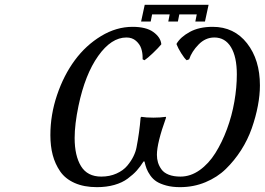

<svg xmlns="http://www.w3.org/2000/svg" viewBox="-20 -770 1103 800"><path d="M567.9 -680.2 583 -750H849.1L834 -680.2H793.9L799.8 -710H727.1L721.2 -680.2H681.2L687 -710H613.8L607.9 -680.2ZM578.1 -97.2Q564.5 -75.7 549.8 -59.3Q535.2 -43 512.2 -25.9Q489.3 -8.8 456.5 0.5Q423.8 9.8 383.8 9.8Q330.1 9.8 291 -7.6Q252 -24.9 230.7 -55.9Q209.5 -86.9 199.7 -124Q189.9 -161.1 189.9 -207Q189.9 -292 217.8 -374.3Q245.6 -456.5 291.7 -519Q337.9 -581.5 401.4 -619.9Q464.8 -658.2 532.2 -658.2Q588.9 -658.2 618.7 -636.7Q648.4 -615.2 651.9 -587.9V-585Q639.2 -569.8 617.2 -548.8Q595.2 -527.8 582 -519L574.2 -522.9V-530.8Q574.2 -550.3 568.4 -568.1Q562.5 -585.9 546.6 -599.9Q530.8 -613.8 506.8 -613.8Q443.8 -613.8 389.2 -536.9Q334.5 -460 307.1 -329.1Q291 -252 291 -194.8Q291 -121.1 317.6 -77.6Q344.2 -34.2 401.9 -34.2Q437 -34.2 465.3 -46.9Q493.7 -59.6 510.3 -79.6Q526.9 -99.6 536.1 -118.7Q545.4 -137.7 548.8 -155.8Q561 -218.3 565.9 -279.8L568.8 -283.2Q588.4 -279.8 619.1 -279.8Q647.9 -279.8 670.9 -283.2L671.9 -279.8Q633.8 -174.3 633.8 -125Q633.8 -107.9 638.2 -93.3Q642.6 -78.6 652.6 -64.5Q662.6 -50.3 682.9 -42.2Q703.1 -34.2 731.9 -34.2Q773.9 -34.2 811.8 -61Q849.6 -87.9 877.4 -132.3Q905.3 -176.8 925.8 -232.2Q946.3 -287.6 956.5 -346.4Q966.8 -405.3 966.8 -460Q966.8 -533.2 942.4 -573.5Q918 -613.8 873 -613.8Q835.9 -613.8 807.4 -584.5Q778.8 -555.2 768.1 -522.9L757.8 -519Q748 -527.3 735.1 -548.1Q722.2 -568.8 715.8 -585V-587.9Q731.9 -615.7 770.8 -637Q809.6 -658.2 866.2 -658.2Q955.6 -658.2 1009.3 -589.6Q1063 -521 1063 -414.1Q1063 -374 1054.4 -328.9Q1045.9 -283.7 1029.1 -235.6Q1012.2 -187.5 984.4 -144Q956.5 -100.6 920.9 -65.9Q885.3 -31.2 835.9 -10.7Q786.6 9.8 730 9.8Q697.3 9.8 672.4 2.9Q647.5 -3.9 632.3 -13.7Q617.2 -23.4 606.4 -38.8Q595.7 -54.2 590.8 -67.1Q585.9 -80.1 582 -97.2Z"/></svg>

Font: Linear Smooth
Style: Italic
Weight: 400
Designer: Philipp H. Poll, Flanker
Foundry: Philipp H. Poll, reworked by Flanker
Version: Version 1.061 | FøM Fix